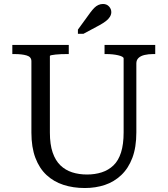

<svg xmlns="http://www.w3.org/2000/svg" viewBox="-20 -936 844 966"><path d="M231 -269Q231 -209 245 -168.5Q259 -128 284 -104Q309 -80 343 -69Q377 -58 418 -58Q458 -58 492 -69Q526 -80 551 -104Q576 -128 589 -169Q602 -210 602 -270V-642Q602 -647 594.5 -651Q587 -655 574 -658Q561 -661 546 -662.5Q531 -664 516 -664H506V-710H761V-664H750Q727 -664 707.5 -659.5Q688 -655 677 -644.5Q666 -634 666 -617V-270Q666 -195 646 -142Q626 -89 590 -55Q554 -21 507.5 -5.5Q461 10 407 10Q348 10 299 -6Q250 -22 214 -55.5Q178 -89 158 -142Q138 -195 138 -269V-628Q138 -650 114 -657Q90 -664 53 -664H42V-710H326V-664H317Q303 -664 287.5 -663.5Q272 -663 259.5 -661.5Q247 -660 239 -658.5Q231 -657 231 -654ZM436 -875 372 -787V-766H400L482 -810Q500 -820 513 -830Q526 -840 533 -851.5Q540 -863 540 -875Q540 -891 528.5 -903.5Q517 -916 498 -916Q486 -916 475 -911Q464 -906 455 -897Q446 -888 436 -875Z"/></svg>

Font: Roboto Serif 28pt
Style: Regular
Weight: 400
Designer: Greg Gazdowicz
Foundry: Commercial Type
Version: Version 1.008